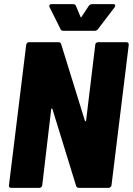

<svg xmlns="http://www.w3.org/2000/svg" viewBox="-20 -903 639 923"><path d="M451 -700H588Q599 -700 599 -688L516 -12Q515 -7 511 -3.5Q507 0 502 0H359Q349 0 346 -9L232 -379Q230 -382 228 -381.5Q226 -381 226 -377L183 -12Q182 -7 178.5 -3.5Q175 0 170 0H33Q28 0 25 -3.5Q22 -7 23 -12L106 -688Q107 -693 110.5 -696.5Q114 -700 119 -700H262Q271 -700 274 -691L388 -323Q389 -320 391 -320Q393 -320 394 -324L438 -688Q438 -693 442 -696.5Q446 -700 451 -700ZM217 -875Q217 -883 228 -883H331Q342 -883 345 -875L367 -822Q369 -817 372 -822L407 -875Q413 -883 423 -883H526Q534 -883 534 -876Q534 -873 531 -868L451 -763Q445 -755 436 -755H284Q274 -755 271 -763L218 -869Q217 -871 217 -875Z"/></svg>

Font: Barlow Semi Condensed ExtraBold
Style: Italic
Weight: 800
Width: 4
Italic angle: -7°
Designer: Jeremy Tribby
Foundry: Tribby Type
Version: Version 1.408